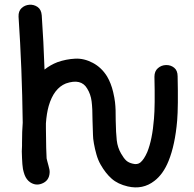

<svg xmlns="http://www.w3.org/2000/svg" viewBox="-20 -797 837 828"><path d="M531 7Q596 22 646 -17Q684 -46 707 -103Q735 -172 744 -277Q749 -336 746 -468Q746 -493 731 -505Q716 -517 696 -516.5Q676 -516 661 -503Q646 -490 646 -466Q649 -339 644 -285Q637 -195 615 -141Q601 -109 585 -96Q572 -86 553 -91Q535 -95 524.5 -104.5Q514 -114 502 -135Q487 -161 483.5 -192Q480 -223 479 -277Q479 -304 478.5 -321.5Q478 -339 476 -356.5Q474 -374 468 -400Q459 -438 442 -467Q418 -506 380 -526Q342 -546 304 -544Q265 -542 228 -529Q197 -517 172 -497Q168 -617 160 -731Q158 -756 142 -767Q126 -778 106.5 -776.5Q87 -775 73 -762Q59 -749 60 -725Q75 -502 78 -268Q75 -232 75 -181V-168Q74 -155 74 -144Q74 -133 75 -115Q76 -87 79 -68Q82 -54 86 -43Q94 -22 110 -11Q134 5 160 -5Q192 -17 194 -52Q195 -64 189 -83Q187 -90 184 -101.5Q181 -113 181 -114Q179 -140 178 -244V-265Q181 -308 190 -340Q212 -416 264 -437Q330 -460 356 -415Q371 -391 375 -360.5Q379 -330 379 -277L381 -215Q381 -201 385 -178Q389 -155 396 -130.5Q403 -106 414 -87Q435 -50 461.5 -26.5Q488 -3 531 7Z"/></svg>

Font: Balsamiq Sans
Style: Regular
Weight: 400
Designer: Michael Angeles
Foundry: Balsamiq SRL
Version: Version 1.020; ttfautohint (v1.8.4.7-5d5b);gftools[0.9.26]